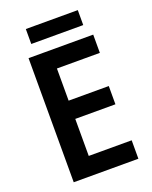

<svg xmlns="http://www.w3.org/2000/svg" viewBox="-159 -953 821 1038"><g transform="rotate(-20 252.0 -433.5)"><path d="M453 0H81V-714H453V-609H206V-424H437V-319H206V-106H453ZM420 -867V-781H121V-867Z"/></g></svg>

Font: Noto Sans Hebrew SemiCondensed SemiBold
Style: Regular
Weight: 600
Width: 4
Designer: Monotype Design Team
Foundry: Monotype Imaging Inc.
Version: Version 2.004; ttfautohint (v1.8.4.7-5d5b)